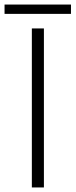

<svg xmlns="http://www.w3.org/2000/svg" viewBox="-65 -824 332 844"><path d="M-45 -804H247V-763H-45ZM75 -699H128V0H75Z"/></svg>

Font: Prompt ExtraLight
Style: Regular
Weight: 275
Designer: Katatrad Team
Foundry: CadsonDemak
Version: Version 1.001